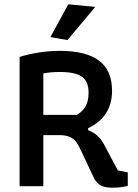

<svg xmlns="http://www.w3.org/2000/svg" viewBox="-20 -864 639 891"><path d="M214 -692 297 -844 422 -832 293 -678ZM413 -44 357 -163Q344 -191 334 -205Q324 -219 305 -228Q286 -237 254 -237H181V0H71V-600Q164 -628 259 -628Q378 -628 439 -583Q500 -538 500 -443Q500 -322 389 -269V-260Q414 -250 431 -235Q448 -220 462 -195L527 -73L573 -64V-2Q545 7 500 7Q465 7 445 -5Q425 -17 413 -44ZM337 -331Q364 -347 377.5 -371.5Q391 -396 391 -434Q391 -487 359.5 -508.5Q328 -530 258 -530Q212 -530 181 -523V-331Z"/></svg>

Font: Athiti SemiBold
Style: Regular
Weight: 600
Designer: CadsonDemak Team
Foundry: CadsonDemak
Version: Version 1.033